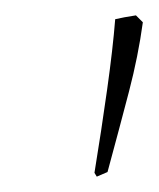

<svg xmlns="http://www.w3.org/2000/svg" viewBox="-20 -659 207 250"><path d="M106 -429 103 -434Q112 -489 119.5 -542.5Q127 -596 130 -634Q134 -635 142 -636.5Q150 -638 157 -639L166 -630Q160 -586 148 -540Q136 -494 120 -435Z"/></svg>

Font: Labrada ExtraLight
Style: Italic
Weight: 200
Italic angle: -7°
Designer: Mercedes Jáuregui
Foundry: Omnibus-Type Team
Version: Version 1.000; ttfautohint (v1.8.4.7-5d5b)